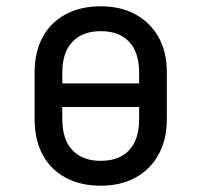

<svg xmlns="http://www.w3.org/2000/svg" viewBox="-20 -580 640 610"><path d="M300 10Q236 10 188.5 -15.5Q141 -41 115.5 -88.5Q90 -136 90 -201V-350Q90 -415 115.5 -462Q141 -509 188.5 -534.5Q236 -560 300 -560Q364 -560 411 -534Q458 -508 484 -461.5Q510 -415 510 -351V-201Q510 -137 484 -89.5Q458 -42 411 -16Q364 10 300 10ZM300 -69Q359 -69 390.5 -103Q422 -137 422 -201V-240H178V-201Q178 -137 210 -103Q242 -69 300 -69ZM178 -315H422V-350Q422 -413 390.5 -447Q359 -481 300 -481Q242 -481 210 -447Q178 -413 178 -350Z"/></svg>

Font: JetBrains Mono Zero
Style: Regular-Zero
Weight: 400
Designer: Philipp Nurullin, Konstantin Bulenkov
Foundry: JetBrains
Version: Version 2.211